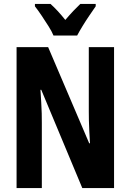

<svg xmlns="http://www.w3.org/2000/svg" viewBox="-20 -953 662 973"><path d="M558 0H397L189 -498H185Q187 -464 189 -433.5Q191 -403 191.5 -377.5Q192 -352 192 -331V0H64V-714H224L432 -227H436Q434 -261 432.5 -290Q431 -319 430.5 -344Q430 -369 430 -389V-714H558ZM251 -773Q243 -793 226 -820Q209 -847 190.5 -874.5Q172 -902 157 -921V-933H236Q253 -918 272 -897.5Q291 -877 311 -852Q334 -879 351.5 -897.5Q369 -916 387 -933H465V-921Q451 -901 433 -874.5Q415 -848 398.5 -821Q382 -794 371 -773Z"/></svg>

Font: Noto Sans Khmer ExtraCondensed
Style: Bold
Weight: 700
Width: 2
Designer: Danh Hong and the Monotype Design Team
Foundry: Monotype Imaging Inc.
Version: Version 2.004